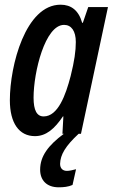

<svg xmlns="http://www.w3.org/2000/svg" viewBox="-20 -570 480 818"><path d="M151 153C151 197 178 228 230 228C251 228 271 226 289 218L304 151C289 155 275 158 265 158C247 158 236 147 236 128C237 89 259 52 315 0H325L440 -540H356L333 -473H330C315 -526 283 -550 238 -550C89 -550 22 -291 22 -143C22 -46 61 10 129 10C177 10 213 -22 248 -74H250L246 0H252C186 49 151 95 151 153ZM166 -74C137 -74 123 -100 123 -154C123 -263 172 -464 253 -464C284 -464 303 -438 303 -391C303 -353 297 -310 281 -246C260 -165 227 -74 166 -74Z"/></svg>

Font: Noto Sans UI Condensed Medium
Style: Italic
Weight: 500
Width: 3
Italic angle: -12°
Designer: Monotype Design Team
Foundry: Monotype Imaging Inc.
Version: Version 1.901